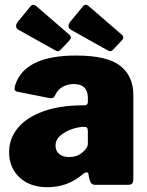

<svg xmlns="http://www.w3.org/2000/svg" viewBox="-20 -772 613 802"><path d="M178 10Q105 10 61.5 -31Q18 -72 18 -136Q18 -194 55.5 -238.5Q93 -283 162.5 -307.5Q232 -332 325 -332H332Q347 -332 347 -346V-363Q347 -421 288 -421Q264 -421 243 -410Q222 -399 210 -374Q207 -367 203.5 -364.5Q200 -362 194 -362Q187 -362 183 -363L52 -389Q41 -391 41 -402Q41 -409 45 -421Q87 -540 297 -540Q428 -540 482.5 -497Q537 -454 537 -375V-27Q537 -12 532.5 -6Q528 0 514 0H377Q365 0 359.5 -9Q354 -18 351 -35L350 -42Q349 -52 342 -52Q334 -52 323 -42Q261 10 178 10ZM332 -242H328Q309 -242 281.5 -233Q254 -224 233 -206.5Q212 -189 212 -163Q212 -142 227 -129Q242 -116 269 -116Q301 -116 324 -135Q347 -154 347 -171V-224Q347 -234 344 -238Q341 -242 332 -242ZM119 -752Q124 -752 131 -747L271 -626Q276 -621 276 -616Q276 -609 268 -601L235 -566Q227 -558 222 -558Q216 -558 203 -566L60 -646Q47 -653 47 -663Q47 -672 56 -683L107 -745Q113 -752 119 -752ZM338 -752Q343 -752 350 -747L490 -626Q495 -621 495 -616Q495 -609 487 -601L454 -566Q446 -558 441 -558Q435 -558 422 -566L279 -646Q266 -653 266 -663Q266 -672 275 -683L326 -745Q332 -752 338 -752Z"/></svg>

Font: Libre Franklin Black
Style: Regular
Weight: 900
Designer: Pablo Impallari, Rodrigo Fuenzalida
Foundry: Impallari Type
Version: Version 1.002; ttfautohint (v1.5)